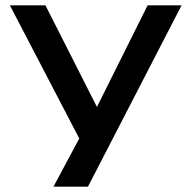

<svg xmlns="http://www.w3.org/2000/svg" viewBox="-20 -518 718 718"><path d="M180 180 302 -48V49L17 -498H150L343 -117H342L532 -498H659L309 180Z"/></svg>

Font: Nunito Sans 7pt Expanded SemiBold
Style: Regular
Weight: 600
Width: 7
Designer: Vernon Adams
Foundry: Vernon Adams
Version: Version 3.101;gftools[0.9.27]